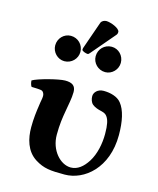

<svg xmlns="http://www.w3.org/2000/svg" viewBox="-118 -866 786 958"><g transform="rotate(15 275.0 -387.0)"><path d="M519 -250C519 -321 507 -377 480 -410C461 -434 424 -444 389 -444C358 -444 340 -423 340 -404C340 -389 345 -372 356 -363C369 -352 388 -347 396 -345C407 -342 424 -340 434 -325C445 -310 451 -285 451 -238C451 -188 440 -132 414 -91C391 -55 363 -32 328 -32C274 -32 219 -92 219 -172C219 -226 225 -263 231 -297C236 -330 245 -366 245 -399C245 -432 226 -444 190 -444C157 -444 53 -417 27 -401C27 -391 31 -376 36 -370C49 -369 82 -370 91 -365C97 -362 103 -352 103 -341C103 -326 99 -316 96 -291C91 -258 86 -220 86 -175C86 -118 101 -55 155 -21C200 7 233 10 308 10C409 10 519 -80 519 -250ZM312 -784C301 -784 288 -778 284 -767L234 -624C233 -621 233 -616 233 -615C233 -608 255 -601 263 -601C267 -601 271 -605 274 -609L378 -731C382 -736 383 -741 383 -746C383 -766 332 -784 312 -784ZM96 -601C96 -566 125 -536 160 -536C197 -536 226 -566 226 -601C226 -638 197 -667 160 -667C125 -667 96 -638 96 -601ZM305 -601C305 -566 334 -536 371 -536C406 -536 435 -566 435 -601C435 -638 406 -667 371 -667C334 -667 305 -638 305 -601Z"/></g></svg>

Font: Libertinus Sans
Style: Bold
Weight: 700
Designer: Philipp H. Poll, Khaled Hosny
Foundry: Caleb Maclennan
Version: Version 7.050;RELEASE